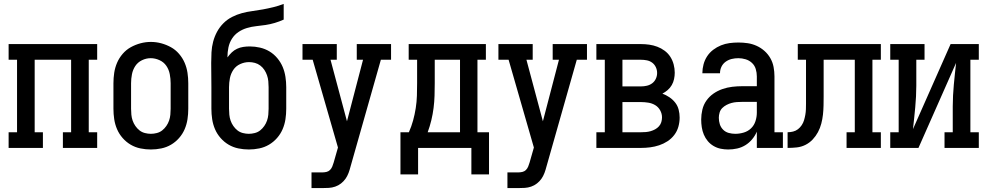

<svg xmlns="http://www.w3.org/2000/svg" viewBox="-20 -755 5040 980"><path d="M24 0V-80H67V-450H24V-530H476V-450H433V-80H476V0H301V-80H343V-450H157V-80H199V0Z M750 8Q723 8 696.5 2.5Q670 -3 647 -16.5Q624 -30 606 -50.5Q588 -71 577.5 -95.5Q567 -120 563 -146.5Q559 -173 559 -200V-330Q559 -357 563 -383.5Q567 -410 577.5 -434.5Q588 -459 606 -480Q624 -501 647.5 -514Q671 -527 697 -534Q723 -541 750 -541Q777 -541 803 -534Q829 -527 852.5 -514Q876 -501 894 -480Q912 -459 922.5 -434.5Q933 -410 937 -383.5Q941 -357 941 -330V-200Q941 -173 937 -146.5Q933 -120 922.5 -95.5Q912 -71 894 -50.5Q876 -30 853 -16.5Q830 -3 803.5 2.5Q777 8 750 8ZM750 -72Q765 -72 780.5 -76Q796 -80 808 -89.5Q820 -99 829 -112Q838 -125 843 -139.5Q848 -154 849.5 -169.5Q851 -185 851 -200V-330Q851 -353 846.5 -376.5Q842 -400 829 -419Q816 -438 794 -448Q772 -458 749 -458Q726 -458 704.5 -447.5Q683 -437 670.5 -418Q658 -399 653.5 -376Q649 -353 649 -330V-200Q649 -185 650.5 -169.5Q652 -154 657 -139.5Q662 -125 671 -112Q680 -99 692 -89.5Q704 -80 719.5 -76Q735 -72 750 -72Z M1250 8Q1223 8 1196.5 2.5Q1170 -3 1147 -16.5Q1124 -30 1106 -50.5Q1088 -71 1077.5 -95.5Q1067 -120 1063 -146.5Q1059 -173 1059 -200V-310Q1059 -341 1058.5 -372Q1058 -403 1058 -434Q1058 -461 1059.5 -488.5Q1061 -516 1068 -542.5Q1075 -569 1088 -593Q1101 -617 1120.5 -636.5Q1140 -656 1164.5 -668.5Q1189 -681 1215 -688Q1241 -695 1268 -698.5Q1295 -702 1322 -707Q1349 -712 1375.5 -718.5Q1402 -725 1428 -735V-655Q1406 -645 1382.5 -638Q1359 -631 1335.5 -627.5Q1312 -624 1288 -621.5Q1264 -619 1240.5 -612Q1217 -605 1197 -591.5Q1177 -578 1164 -557.5Q1151 -537 1146 -513Q1141 -489 1141 -465Q1141 -464 1141 -463.5Q1141 -463 1141 -462Q1151 -476 1163 -487.5Q1175 -499 1190 -506Q1205 -513 1221.5 -515.5Q1238 -518 1255 -518Q1281 -518 1307 -512Q1333 -506 1355.5 -492.5Q1378 -479 1395.5 -458Q1413 -437 1423 -413Q1433 -389 1437 -362.5Q1441 -336 1441 -310V-200Q1441 -173 1437 -146.5Q1433 -120 1422.5 -95.5Q1412 -71 1394 -50.5Q1376 -30 1353 -16.5Q1330 -3 1303.5 2.5Q1277 8 1250 8ZM1250 -72Q1265 -72 1280.5 -76Q1296 -80 1308 -89.5Q1320 -99 1329 -112Q1338 -125 1343 -139.5Q1348 -154 1349.5 -169.5Q1351 -185 1351 -200V-310Q1351 -325 1349.5 -340.5Q1348 -356 1343 -370.5Q1338 -385 1329.5 -398Q1321 -411 1308.5 -420.5Q1296 -430 1281 -434Q1266 -438 1251 -438Q1228 -438 1206 -428Q1184 -418 1171 -398.5Q1158 -379 1153.5 -356Q1149 -333 1149 -310V-200Q1149 -185 1150.5 -169.5Q1152 -154 1157 -139.5Q1162 -125 1171 -112Q1180 -99 1192 -89.5Q1204 -80 1219.5 -76Q1235 -72 1250 -72Z M1570 205V125H1625Q1636 125 1646.5 122.5Q1657 120 1664.5 112.5Q1672 105 1676 95Q1680 85 1683 75L1705 -2L1576 -450H1524V-530H1699V-450H1667L1751 -136L1833 -450H1801V-530H1976V-450H1924L1769 96Q1765 112 1759 128Q1753 144 1743.5 157.5Q1734 171 1720.5 181.5Q1707 192 1691 197.5Q1675 203 1658.5 204Q1642 205 1625 205Z M2386 135V0H2114V135H2024V-80H2067Q2080 -109 2088.5 -140Q2097 -171 2102 -203Q2107 -235 2108 -267Q2109 -299 2109 -331V-450H2066V-530H2460V-450H2417V-80H2476V135ZM2328 -80V-450H2199V-331Q2199 -299 2198 -267Q2197 -235 2193 -203.5Q2189 -172 2181.5 -141Q2174 -110 2163 -80Z M2570 205V125H2625Q2636 125 2646.5 122.5Q2657 120 2664.5 112.5Q2672 105 2676 95Q2680 85 2683 75L2705 -2L2576 -450H2524V-530H2699V-450H2667L2751 -136L2833 -450H2801V-530H2976V-450H2924L2769 96Q2765 112 2759 128Q2753 144 2743.5 157.5Q2734 171 2720.5 181.5Q2707 192 2691 197.5Q2675 203 2658.5 204Q2642 205 2625 205Z M3024 0V-80H3067V-450H3024V-530H3252Q3273 -530 3294 -527Q3315 -524 3335 -516.5Q3355 -509 3372.5 -496Q3390 -483 3401.5 -465Q3413 -447 3418.5 -426Q3424 -405 3424 -384Q3424 -368 3420.5 -351.5Q3417 -335 3409 -321Q3401 -307 3388.5 -296Q3376 -285 3361 -277Q3380 -270 3397 -258.5Q3414 -247 3426.5 -231Q3439 -215 3444 -195Q3449 -175 3449 -155Q3449 -131 3442.5 -108Q3436 -85 3421.5 -66Q3407 -47 3387 -34Q3367 -21 3344.5 -13.5Q3322 -6 3298.5 -3Q3275 0 3252 0ZM3252 -314Q3267 -314 3282 -317.5Q3297 -321 3309 -330Q3321 -339 3327.5 -353Q3334 -367 3334 -382Q3334 -382 3334 -382.5Q3334 -383 3334 -383Q3334 -398 3327.5 -412Q3321 -426 3309 -435Q3297 -444 3282 -447Q3267 -450 3252 -450H3157V-314ZM3157 -80H3252Q3264 -80 3276.5 -81Q3289 -82 3301 -85.5Q3313 -89 3324 -95Q3335 -101 3343.5 -110.5Q3352 -120 3355.5 -132Q3359 -144 3359 -156Q3359 -175 3349.5 -192Q3340 -209 3324 -218.5Q3308 -228 3289 -231Q3270 -234 3252 -234H3157Z M3697 8Q3677 8 3658 4Q3639 0 3622 -10Q3605 -20 3592.5 -35Q3580 -50 3572.5 -68Q3565 -86 3562 -105.5Q3559 -125 3559 -145Q3559 -170 3565 -195.5Q3571 -221 3586 -242Q3601 -263 3622 -277.5Q3643 -292 3667.5 -300.5Q3692 -309 3717.5 -312Q3743 -315 3768 -315H3843V-365Q3843 -384 3837.5 -402.5Q3832 -421 3818 -434Q3804 -447 3785.5 -452.5Q3767 -458 3749 -458Q3731 -458 3714.5 -454Q3698 -450 3684 -440Q3670 -430 3662.5 -414.5Q3655 -399 3655 -381Q3655 -381 3655 -381Q3655 -381 3655 -381H3565Q3565 -381 3565 -381.5Q3565 -382 3565 -382Q3565 -404 3571 -426.5Q3577 -449 3589.5 -468Q3602 -487 3620.5 -501Q3639 -515 3660 -523.5Q3681 -532 3703.5 -535Q3726 -538 3749 -538Q3773 -538 3796.5 -534.5Q3820 -531 3842 -521Q3864 -511 3882 -495Q3900 -479 3912 -458Q3924 -437 3928.5 -413Q3933 -389 3933 -365V-80H3976V0H3843V-83Q3834 -62 3819 -44Q3804 -26 3784.5 -14Q3765 -2 3742.5 3Q3720 8 3697 8ZM3733 -72Q3755 -72 3776.5 -78.5Q3798 -85 3813.5 -100Q3829 -115 3836 -136.5Q3843 -158 3843 -180V-235H3768Q3755 -235 3741 -234Q3727 -233 3714 -229.5Q3701 -226 3688.5 -219.5Q3676 -213 3666.5 -203.5Q3657 -194 3653 -180.5Q3649 -167 3649 -154Q3649 -137 3654 -121Q3659 -105 3671 -93Q3683 -81 3699.5 -76.5Q3716 -72 3733 -72Z M4000 0V-80Q4014 -80 4028 -83.5Q4042 -87 4053 -95.5Q4064 -104 4072 -116Q4080 -128 4084 -141.5Q4088 -155 4090.5 -169Q4093 -183 4093.5 -197.5Q4094 -212 4094 -226Q4094 -240 4094 -254Q4094 -255 4094 -255Q4094 -255 4094 -255V-260Q4094 -261 4094 -262Q4094 -263 4094 -264V-450H4052V-530H4476V-450H4433V-80H4476V0H4301V-80H4343V-450H4184V-263Q4184 -240 4183.5 -216.5Q4183 -193 4180.5 -170Q4178 -147 4172 -124Q4166 -101 4155 -80.5Q4144 -60 4128 -43Q4112 -26 4091 -15.5Q4070 -5 4046.5 -2.5Q4023 0 4000 0Z M4524 0V-80H4567V-450H4524V-530H4699V-450H4657V-318Q4657 -290 4655.5 -262.5Q4654 -235 4651.5 -207Q4649 -179 4646 -151.5Q4643 -124 4640 -96L4832 -530H4976V-450H4933V-80H4976V0H4801V-80H4843V-212Q4843 -240 4844.5 -267.5Q4846 -295 4848.5 -323Q4851 -351 4854 -378.5Q4857 -406 4860 -434L4668 0Z"/></svg>

Font: Iosevka Slab Medium
Style: Regular
Weight: 500
Monospace: yes
Designer: Belleve Invis
Foundry: Belleve Invis
Version: Version 11.1.1; ttfautohint (v1.8.3)